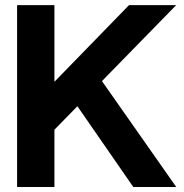

<svg xmlns="http://www.w3.org/2000/svg" viewBox="-20 -743 733 763"><path d="M239.9 -389.7 509.6 0H680.3L364.6 -450.1ZM196.3 -227.5 680.3 -722.7Q668.1 -722.7 642.2 -722.7Q616.3 -722.7 586.5 -722.7Q556.7 -722.7 531 -722.7Q505.2 -722.7 492.8 -722.7L196.3 -418V-722.7H47.9V0H196.3Z"/></svg>

Font: Giphurs SC
Style: Regular
Weight: 400
Version: Version 0.920